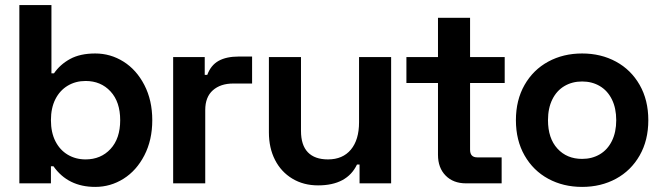

<svg xmlns="http://www.w3.org/2000/svg" viewBox="-20 -720 2592 754"><path d="M182 -700V-432H192Q216 -467 255.5 -488.5Q295 -510 354 -510Q414 -510 465 -478Q516 -446 547 -386Q578 -326 578 -248Q578 -170 547 -110Q516 -50 465 -18Q414 14 354 14Q247 14 190 -67H180V0H56V-700ZM316 -402Q277 -402 246 -383.5Q215 -365 197.5 -330.5Q180 -296 180 -248Q180 -200 197.5 -165.5Q215 -131 246 -112.5Q277 -94 316 -94Q376 -94 414 -135Q452 -176 452 -248Q452 -320 414 -361Q376 -402 316 -402Z M784 -426H794Q808 -464 838.5 -481Q869 -498 918 -498H970V-392H896Q846 -392 816 -365.5Q786 -339 786 -288V0H660V-496H784Z M1392 0V-74H1382Q1343 8 1229 8Q1172 8 1128 -18.5Q1084 -45 1060 -92Q1036 -139 1036 -200V-496H1162V-206Q1162 -150 1189 -122Q1216 -94 1268 -94Q1326 -94 1358 -132.5Q1390 -171 1390 -240V-496H1516V0Z M1576 -496H1700V-650H1826V-496H1962V-394H1826V-132Q1826 -102 1854 -102H1950V0H1810Q1760 0 1730 -30.5Q1700 -61 1700 -112V-394H1576Z M2006 -248Q2006 -327 2040 -386.5Q2074 -446 2133 -478Q2192 -510 2266 -510Q2340 -510 2399 -478Q2458 -446 2492 -386.5Q2526 -327 2526 -248Q2526 -169 2492 -109.5Q2458 -50 2399 -18Q2340 14 2266 14Q2192 14 2133 -18Q2074 -50 2040 -109.5Q2006 -169 2006 -248ZM2132 -248Q2132 -177 2169 -136.5Q2206 -96 2266 -96Q2305 -96 2335.5 -114Q2366 -132 2383 -166.5Q2400 -201 2400 -248Q2400 -295 2383 -329.5Q2366 -364 2335.5 -382Q2305 -400 2266 -400Q2227 -400 2196.5 -382Q2166 -364 2149 -329.5Q2132 -295 2132 -248Z"/></svg>

Font: Space Grotesk Variable
Style: Regular
Weight: 400
Designer: Florian Karsten (Space Grotesk), Colophon Foundry (Space Mono)
Foundry: Florian Karsten
Version: Version 1.106